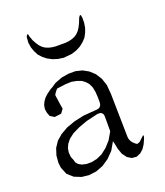

<svg xmlns="http://www.w3.org/2000/svg" viewBox="-132 -821 765 892"><g transform="rotate(-20 250.0 -374.5)"><path d="M309.6 -396.5 300.8 -415 288.1 -429.7 272.5 -441.4 251 -449.2 225.6 -454.1 196.3 -453.1 152.3 -447.3 141.6 -434.6 133.8 -421.9 140.6 -374 144.5 -350.6 129.9 -331.1 96.7 -327.1 76.2 -339.8 69.3 -358.4 66.4 -377 69.3 -395.5 77.1 -412.1 87.9 -426.8 101.6 -439.5 123 -455.1 133.8 -460.9 154.3 -474.6 190.4 -488.3 225.6 -494.1H259.8L292 -486.3L320.3 -470.7L344.7 -448.2L363.3 -418.9L375 -383.8L378.9 -338.9L382.8 -127Q382.8 -97.7 414.1 -78.1L427.7 -83L444.3 -98.6Q461.9 -117.2 452.1 -89.8L441.4 -66.4L428.7 -46.9L412.1 -32.2L391.6 -23.4L368.2 -25.4L347.7 -38.1L331.1 -60.5L321.3 -88.9L316.4 -113.3L312.5 -128.9L290 -89.8L260.7 -59.6L227.5 -37.1L191.4 -23.4L154.3 -18.6L119.1 -22.5L85 -36.1L57.6 -60.5L43 -95.7L40 -121.1L43 -156.2L53.7 -189.5L73.2 -218.8L100.6 -242.2L134.8 -261.7L175.8 -276.4L224.6 -287.1L287.1 -292Q316.4 -292 316.4 -321.3V-344.7L314.5 -373ZM284.2 -271.5 230.5 -258.8 187.5 -243.2 153.3 -226.6 128.9 -208 113.3 -188.5 104.5 -168.9 101.6 -149.4 103.5 -127 110.4 -110.4 114.3 -96.7 124 -85 139.6 -76.2 161.1 -71.3H186.5L213.9 -77.1L242.2 -89.8L269.5 -111.3L294.9 -139.6L316.4 -176.8V-249Q316.4 -277.3 284.2 -271.5ZM241.2 -633.8H261.7L279.3 -635.7L294.9 -639.6L309.6 -645.5L321.3 -653.3L333 -665L342.8 -679.7L351.6 -697.3L361.3 -721.7Q373 -743.2 375 -716.8V-692.4L371.1 -668L363.3 -646.5L352.5 -626L336.9 -609.4L318.4 -594.7L295.9 -583L271.5 -575.2L230.5 -571.3L203.1 -575.2L178.7 -583L156.2 -594.7L137.7 -609.4L122.1 -626L111.3 -646.5L103.5 -668L99.6 -692.4L101.6 -720.7Q111.3 -743.2 114.3 -718.8L122.1 -697.3L131.8 -679.7L141.6 -665L153.3 -653.3L165 -645.5L179.7 -639.6L195.3 -635.7L212.9 -633.8Z"/></g></svg>

Font: B2 Hana
Style: Regular
Weight: 500
Version: 2020-08-05; (max)